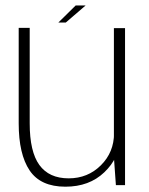

<svg xmlns="http://www.w3.org/2000/svg" viewBox="-20 -698 562 724"><path d="M417 0H451.5V-592H409.5V-105ZM92 -593H50.5V-233Q50.5 -116.5 91.8 -55.2Q133 6 226.5 6Q316.5 6 373.2 -48.2Q430 -102.5 430 -170L410 -196Q410 -124 360.5 -74.8Q311 -25.5 239 -25.5Q165 -25.5 128.5 -75.8Q92 -126 92 -233ZM200 -613H228L303 -677.5H265.5Z"/></svg>

Font: Anybody UltraCondensed Thin ExtraLight
Style: Regular
Weight: 250
Version: Version 1.111